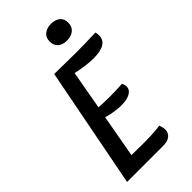

<svg xmlns="http://www.w3.org/2000/svg" viewBox="-262 -923 991 991"><g transform="rotate(-45 233.0 -427.5)"><path d="M466 -637Q466 -573 362 -573Q309 -573 239 -589L201 -377Q243 -374 281 -374Q324 -374 373 -377Q380 -363 380 -350Q380 -327 357 -313.5Q334 -300 292 -300Q247 -300 189 -316L147 -82Q174 -81 226 -81Q314 -81 356 -88Q364 -67 364 -52Q364 -28 346.5 -14Q329 0 296 0H33L161 -660Q263 -658 312 -658Q386 -658 463 -661Q466 -648 466 -637ZM400 -797Q400 -767 380.5 -751Q361 -735 329 -735Q299 -735 281 -750.5Q263 -766 263 -795Q263 -824 282.5 -839.5Q302 -855 332 -855Q363 -855 381.5 -840Q400 -825 400 -797Z"/></g></svg>

Font: Sansita Light Italic
Style: Regular
Weight: 300
Italic angle: -11°
Designer: Pablo Cosgaya
Foundry: Omnibus-Type
Version: Version 1.006